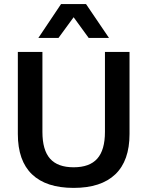

<svg xmlns="http://www.w3.org/2000/svg" viewBox="-20 -916 726 946"><path d="M618.2 -255.9Q618.2 -124 548.1 -57.1Q478 9.8 342.8 9.8Q207.5 9.8 137.7 -57.1Q67.9 -124 67.9 -255.9V-660.2H189V-266.1Q189 -176.8 226.6 -134.3Q264.2 -91.8 342.8 -91.8Q421.4 -91.8 459.2 -134.3Q497.1 -176.8 497.1 -266.1V-660.2H618.2ZM168.9 -729 280.8 -896H403.8L517.1 -729H417L342.8 -831.1L268.1 -729Z"/></svg>

Font: Human Sans Medium
Style: Regular
Weight: 500
Designer: Tim Radville
Foundry: Continuum
Version: Version 1.000;FEAKit 1.0